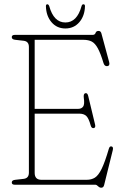

<svg xmlns="http://www.w3.org/2000/svg" viewBox="-20 -863 572 897"><path d="M35 -689.5Q35 -700 49 -700H412.5Q423.5 -700 426.5 -709.2Q429.5 -718.5 440.5 -718.5Q451 -718.5 454 -706L490 -573Q494.5 -555.5 481 -554Q468.5 -552.5 463.5 -568.5Q450 -613.5 437.2 -637Q424.5 -660.5 408.8 -668.8Q393 -677 369.5 -677H142V-354.5H345.5Q360.5 -354.5 368.2 -364.8Q376 -375 371.5 -406Q369 -425 378.5 -427.5Q388.5 -430 392 -415L424 -282Q428 -266.5 418 -264.5Q407.5 -262.5 403.5 -277.5Q394.5 -310.5 383 -321.2Q371.5 -332 351 -332H142V-55.5Q142 -23 173.5 -23H385Q407 -23 423.2 -33Q439.5 -43 454.8 -74Q470 -105 488.5 -168Q492 -180.5 500.5 -179Q510.5 -177.5 507 -162L466.5 1.5Q463.5 14 453 14Q445 14 438.2 7Q431.5 0 425 0H49Q35 0 35 -10.5Q35 -21.5 51.5 -23L91 -27.5Q115 -30.5 115 -56.5V-643.5Q115 -669.5 91 -672.5L51.5 -677Q35 -678.5 35 -689.5ZM285.5 -758Q340 -758 361 -834.5Q363.5 -843 369.5 -843Q377 -843 377 -834.5Q376 -789 350.8 -759.5Q325.5 -730 285.5 -730Q245.5 -730 220.5 -759.5Q195.5 -789 194.5 -834.5Q194.5 -843 201.5 -843Q206.5 -843 210 -834.5Q231 -758 285.5 -758Z"/></svg>

Font: Fraunces 144pt SuperSoft Thin
Style: Regular
Weight: 100
Version: Version 1.000;[0bf87f6ff]